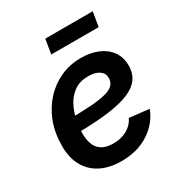

<svg xmlns="http://www.w3.org/2000/svg" viewBox="-172 -843 917 976"><g transform="rotate(-30 286.5 -355.5)"><path d="M260.3 11.7Q189.5 11.7 138.4 -14.6Q87.4 -41 60.3 -91.6Q33.2 -142.1 35.2 -215.3Q36.1 -285.2 59.3 -345.2Q82.5 -405.3 123.8 -450.4Q165 -495.6 220.2 -521Q275.4 -546.4 340.3 -546.4Q396.5 -546.4 440.2 -528.1Q483.9 -509.8 508.5 -475.1Q533.2 -440.4 533.2 -391.1Q533.2 -341.3 505.4 -308.6Q477.5 -275.9 422.1 -257.3Q366.7 -238.8 284.7 -231.2Q202.6 -223.6 94.2 -223.6L108.4 -306.2Q200.7 -306.2 260.3 -310.3Q319.8 -314.5 353.5 -324Q387.2 -333.5 400.6 -349.4Q414.1 -365.2 414.1 -388.2Q414.1 -415.5 391.1 -431.4Q368.2 -447.3 327.6 -447.3Q278.3 -447.3 245.6 -424.6Q212.9 -401.9 193.6 -366Q174.3 -330.1 165.8 -289.3Q157.2 -248.5 156.7 -212.9Q156.2 -177.7 165.8 -149.2Q175.3 -120.6 200.2 -103.8Q225.1 -86.9 269 -86.9Q315.9 -86.9 350.3 -106.7Q384.8 -126.5 400.4 -160.2L516.1 -147.5Q488.3 -75.2 420.9 -31.7Q353.5 11.7 260.3 11.7ZM512.7 -721.7 498.5 -636.7H220.2L234.4 -721.7Z"/></g></svg>

Font: Inter 20pt SemiBold
Style: Italic
Weight: 600
Italic angle: -9.3988°
Version: Version 4.001;git-66647c0bb